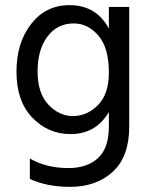

<svg xmlns="http://www.w3.org/2000/svg" viewBox="-20 -534 589 746"><path d="M482 -41Q482 75 418 133.5Q354 192 253 192Q161 192 96 161V82Q160 119 246 119Q319 119 361 80Q403 41 403 -42V-99Q353 -13 254 -13Q167 -13 105.5 -77Q44 -141 44 -255Q44 -368 101 -441Q158 -514 250 -514Q354 -514 403 -423V-507H482ZM126 -257Q126 -172 168 -127.5Q210 -83 263 -83Q318 -83 360.5 -125.5Q403 -168 403 -252Q403 -349 362 -396Q321 -443 267 -443Q202 -443 164 -391.5Q126 -340 126 -257Z"/></svg>

Font: Hind Siliguri
Style: Regular
Weight: 400
Designer: Jyotish Sonowal
Foundry: Indian Type Foundry
Version: Version 1.001;PS 1.0;hotconv 1.0.86;makeotf.lib2.5.63406; tt